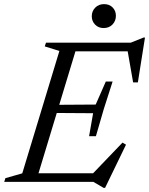

<svg xmlns="http://www.w3.org/2000/svg" viewBox="-40 -882 722 931"><path d="M248 -635 177 -657 183 -675H338.5L134 0H-19.5L-14 -18L68 -41.5ZM577.5 -642.5 602.5 -633H276L289.5 -675H594L656 -700H663L628.5 -482.5H605.5ZM462.5 29 413 0H83L97 -42H447.5L402.5 -32.5L554 -190.5L571 -180.5L469.5 29ZM425 -221.5H392L411.5 -333L185.5 -334.5L197.5 -373.5L424 -375L473 -486.5H506L463.5 -354ZM462.5 -746Q437 -746 421 -762.8Q405 -779.5 405 -803Q405 -828 421.8 -845Q438.5 -862 464.5 -862Q490.5 -862 506.2 -845.8Q522 -829.5 522 -805.5Q522 -780.5 505.5 -763.2Q489 -746 462.5 -746Z"/></svg>

Font: Newsreader 24pt
Style: Italic
Weight: 400
Italic angle: -17°
Designer: Hugues Gentile
Foundry: Production Type
Version: Version 1.003